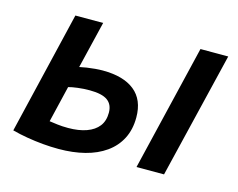

<svg xmlns="http://www.w3.org/2000/svg" viewBox="-80 -640 950 768"><g transform="rotate(15 395.0 -255.5)"><path d="M217 11Q184 11 151 8Q118 5 85.5 -0.5Q53 -6 23 -14L144 -522H259L212 -327Q225 -330 241.5 -332.5Q258 -335 275.5 -336.5Q293 -338 307 -338Q393 -338 439 -301Q485 -264 485 -191Q485 -141 465.5 -103Q446 -65 410 -39.5Q374 -14 325 -1.5Q276 11 217 11ZM232 -80Q276 -80 308 -91.5Q340 -103 357 -125Q374 -147 374 -181Q374 -215 351 -231.5Q328 -248 277 -248Q252 -248 228 -245Q204 -242 190 -238L154 -87Q168 -85 187.5 -82.5Q207 -80 232 -80ZM537 0 662 -522H777L651 0Z"/></g></svg>

Font: Ubuntu Sans SemiBold
Style: Italic
Weight: 600
Italic angle: -13.5°
Designer: Dalton Maag Ltd
Foundry: Dalton Maag Ltd
Version: Version 1.006